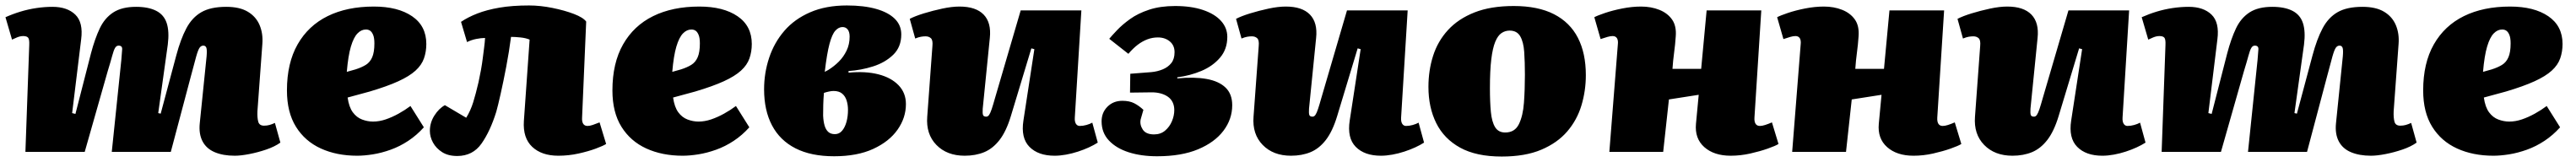

<svg xmlns="http://www.w3.org/2000/svg" viewBox="-27 -556 9426 593"><path d="M417 -337Q419 -361 420 -375Q421 -389 407 -389Q399 -389 394 -380.5Q389 -372 383.5 -351.5Q378 -331 367 -295L283 0H66L80 -391Q81 -412 76 -418Q71 -424 58 -424Q47 -424 35 -419Q23 -414 17 -411L-7 -493Q20 -505 48 -513.5Q76 -522 106 -526.5Q136 -531 165 -531Q219 -531 248.5 -502.5Q278 -474 270 -412L237 -142L249 -139L306 -361Q320 -414 338 -452Q356 -490 387.5 -510.5Q419 -531 471 -531Q516 -531 544.5 -516.5Q573 -502 583 -471.5Q593 -441 587 -393L552 -142L561 -140L618 -353Q634 -413 655 -452.5Q676 -492 710 -511.5Q744 -531 801 -531Q850 -531 880 -513Q910 -495 923 -464Q936 -433 933 -395L915 -149Q914 -125 918 -110.5Q922 -96 939 -96Q950 -96 959 -98.5Q968 -101 979 -106L999 -34Q978 -19 947 -8.5Q916 2 885 8Q854 14 832 14Q789 14 758.5 1Q728 -12 714 -39Q700 -66 704 -105L729 -350Q731 -374 728 -381.5Q725 -389 717 -389Q709 -389 703.5 -381.5Q698 -374 691 -349.5Q684 -325 671 -275L598 0H382Z M1341 -532Q1429 -532 1481 -496.5Q1533 -461 1533 -395Q1533 -367 1524.5 -342.5Q1516 -318 1493.5 -297.5Q1471 -277 1430.5 -258.5Q1390 -240 1326 -221L1245 -199Q1250 -164 1264 -145Q1278 -126 1298 -118.5Q1318 -111 1338 -111Q1361 -111 1384.5 -119Q1408 -127 1431.5 -140Q1455 -153 1475 -168L1524 -90Q1498 -61 1467 -40.5Q1436 -20 1402.5 -8Q1369 4 1337.5 9Q1306 14 1280 14Q1205 14 1147 -12.5Q1089 -39 1056 -92Q1023 -145 1023 -225Q1023 -325 1062 -393.5Q1101 -462 1172 -497Q1243 -532 1341 -532ZM1343 -397Q1343 -417 1338.5 -428Q1334 -439 1327.5 -443.5Q1321 -448 1312 -448Q1295 -448 1281 -433.5Q1267 -419 1257 -385.5Q1247 -352 1242 -293L1274 -302Q1296 -309 1311.5 -318.5Q1327 -328 1335 -346.5Q1343 -365 1343 -397Z M1660 -476Q1685 -493 1719.5 -506.5Q1754 -520 1800.5 -528Q1847 -536 1909 -536Q1950 -536 1994.5 -527Q2039 -518 2073 -505Q2107 -492 2118 -477L2103 -126Q2102 -111 2107 -103Q2112 -95 2123 -95Q2131 -95 2141.5 -98.5Q2152 -102 2167 -108L2191 -29Q2180 -22 2153 -12Q2126 -2 2090 6Q2054 14 2016 14Q1955 14 1920.5 -18.5Q1886 -51 1890 -113L1911 -411Q1897 -417 1877 -419Q1857 -421 1843 -421Q1836 -367 1825.5 -312Q1815 -257 1805 -212.5Q1795 -168 1789 -147Q1767 -76 1735 -30.5Q1703 15 1646 15Q1613 15 1591 1Q1569 -13 1557.5 -34Q1546 -55 1546 -77Q1546 -107 1562.5 -133Q1579 -159 1601 -171L1679 -125Q1695 -151 1704.5 -181.5Q1714 -212 1724 -255Q1729 -278 1733 -300Q1737 -322 1739.5 -342.5Q1742 -363 1744.5 -381.5Q1747 -400 1748 -417Q1734 -417 1716 -413.5Q1698 -410 1682 -402Z M2532 -532Q2620 -532 2672 -496.5Q2724 -461 2724 -395Q2724 -367 2715.5 -342.5Q2707 -318 2684.5 -297.5Q2662 -277 2621.5 -258.5Q2581 -240 2517 -221L2436 -199Q2441 -164 2455 -145Q2469 -126 2489 -118.5Q2509 -111 2529 -111Q2552 -111 2575.5 -119Q2599 -127 2622.5 -140Q2646 -153 2666 -168L2715 -90Q2689 -61 2658 -40.5Q2627 -20 2593.5 -8Q2560 4 2528.5 9Q2497 14 2471 14Q2396 14 2338 -12.5Q2280 -39 2247 -92Q2214 -145 2214 -225Q2214 -325 2253 -393.5Q2292 -462 2363 -497Q2434 -532 2532 -532ZM2534 -397Q2534 -417 2529.5 -428Q2525 -439 2518.5 -443.5Q2512 -448 2503 -448Q2486 -448 2472 -433.5Q2458 -419 2448 -385.5Q2438 -352 2433 -293L2465 -302Q2487 -309 2502.5 -318.5Q2518 -328 2526 -346.5Q2534 -365 2534 -397Z M3025 16Q2941 16 2884 -13Q2827 -42 2798 -97Q2769 -152 2769 -229Q2769 -289 2787.5 -344.5Q2806 -400 2843 -443Q2880 -486 2937.5 -511Q2995 -536 3072 -536Q3134 -536 3178.5 -523.5Q3223 -511 3247 -487.5Q3271 -464 3271 -430Q3271 -384 3241.5 -355.5Q3212 -327 3168 -313Q3124 -299 3078 -296V-290Q3140 -296 3187 -284Q3234 -272 3261 -244Q3288 -216 3288 -175Q3288 -125 3257.5 -81.5Q3227 -38 3168.5 -11Q3110 16 3025 16ZM3028 -65Q3044 -65 3054.5 -77.5Q3065 -90 3070.5 -110Q3076 -130 3076 -154Q3076 -172 3071 -188Q3066 -204 3054.5 -213.5Q3043 -223 3023 -223Q3016 -223 3006.5 -221Q2997 -219 2988 -216Q2986 -193 2985.5 -172.5Q2985 -152 2985 -133Q2986 -111 2990.5 -96Q2995 -81 3004 -73Q3013 -65 3028 -65ZM2991 -293 3004 -300Q3025 -313 3042.5 -330.5Q3060 -348 3071 -371Q3082 -394 3082 -422Q3082 -439 3075 -448Q3068 -457 3056 -457Q3042 -457 3030 -444Q3018 -431 3008.5 -396Q2999 -361 2991 -293Z M3302 -487Q3321 -497 3353.5 -507Q3386 -517 3421 -524.5Q3456 -532 3484 -532Q3544 -532 3572.5 -502.5Q3601 -473 3595 -417L3569 -158Q3568 -142 3570 -135.5Q3572 -129 3582 -129Q3588 -129 3592.5 -135.5Q3597 -142 3602 -157Q3607 -172 3614 -197L3708 -518H3930L3906 -126Q3905 -111 3910 -103Q3915 -95 3924 -95Q3936 -95 3948.5 -98.5Q3961 -102 3970 -107L3990 -34Q3976 -25 3957.5 -16.5Q3939 -8 3917.5 -1Q3896 6 3874 10Q3852 14 3832 14Q3772 14 3740 -18.5Q3708 -51 3718 -115L3758 -376L3747 -379L3672 -131Q3655 -75 3630.5 -43.5Q3606 -12 3574.5 1Q3543 14 3503 14Q3438 14 3399.5 -25.5Q3361 -65 3366 -129L3385 -388Q3387 -409 3379.5 -416Q3372 -423 3360 -423Q3352 -423 3343 -421.5Q3334 -420 3322 -415Z M4207 16Q4149 16 4103.5 1.5Q4058 -13 4031 -41.5Q4004 -70 4004 -112Q4004 -144 4025.5 -165.5Q4047 -187 4080 -187Q4106 -187 4123.5 -178Q4141 -169 4157 -154L4147 -119Q4143 -100 4154.5 -82Q4166 -64 4196 -64Q4220 -64 4236.5 -78Q4253 -92 4261.5 -112.5Q4270 -133 4270 -153Q4270 -169 4264 -181.5Q4258 -194 4246.5 -202Q4235 -210 4220 -214Q4205 -218 4188 -218L4108 -217L4109 -286L4186 -292Q4208 -294 4227.5 -302Q4247 -310 4259 -325Q4271 -340 4271 -365Q4271 -390 4253.5 -404.5Q4236 -419 4210 -419Q4190 -419 4171.5 -412Q4153 -405 4136 -392Q4119 -379 4102 -359L4032 -414Q4042 -426 4061 -446Q4080 -466 4108.5 -486.5Q4137 -507 4178 -520.5Q4219 -534 4273 -534Q4332 -534 4375 -519.5Q4418 -505 4441 -479.5Q4464 -454 4464 -421Q4464 -376 4437.5 -345Q4411 -314 4369.5 -296.5Q4328 -279 4281 -273V-269Q4343 -275 4388 -267Q4433 -259 4457.5 -235.5Q4482 -212 4482 -171Q4482 -120 4450 -77.5Q4418 -35 4357 -9.5Q4296 16 4207 16Z M4496 -487Q4515 -497 4547.5 -507Q4580 -517 4615 -524.5Q4650 -532 4678 -532Q4738 -532 4766.5 -502.5Q4795 -473 4789 -417L4763 -158Q4762 -142 4764 -135.5Q4766 -129 4776 -129Q4782 -129 4786.5 -135.5Q4791 -142 4796 -157Q4801 -172 4808 -197L4902 -518H5124L5100 -126Q5099 -111 5104 -103Q5109 -95 5118 -95Q5130 -95 5142.5 -98.5Q5155 -102 5164 -107L5184 -34Q5170 -25 5151.5 -16.5Q5133 -8 5111.5 -1Q5090 6 5068 10Q5046 14 5026 14Q4966 14 4934 -18.5Q4902 -51 4912 -115L4952 -376L4941 -379L4866 -131Q4849 -75 4824.5 -43.5Q4800 -12 4768.5 1Q4737 14 4697 14Q4632 14 4593.5 -25.5Q4555 -65 4560 -129L4579 -388Q4581 -409 4573.5 -416Q4566 -423 4554 -423Q4546 -423 4537 -421.5Q4528 -420 4516 -415Z M5468 17Q5375 17 5316 -15.5Q5257 -48 5228.5 -105.5Q5200 -163 5200 -238Q5200 -298 5217 -351.5Q5234 -405 5271.5 -446Q5309 -487 5368.5 -510.5Q5428 -534 5512 -534Q5601 -534 5659.5 -504Q5718 -474 5747 -417.5Q5776 -361 5776 -281Q5776 -224 5760 -170.5Q5744 -117 5708 -75Q5672 -33 5613 -8Q5554 17 5468 17ZM5481 -71Q5516 -71 5531 -101.5Q5546 -132 5549.5 -180Q5553 -228 5553 -282Q5553 -329 5550.5 -365.5Q5548 -402 5536 -423Q5524 -444 5497 -444Q5481 -444 5467.5 -435Q5454 -426 5444.5 -403Q5435 -380 5430 -339Q5425 -298 5425 -233Q5425 -182 5428.5 -146Q5432 -110 5444 -90.5Q5456 -71 5481 -71Z M6189 -209 6080 -192 6059 0H5862L5893 -392Q5895 -408 5890 -416Q5885 -424 5874 -424Q5866 -424 5855.5 -421Q5845 -418 5830 -413L5807 -493Q5818 -499 5846 -508.5Q5874 -518 5909.5 -525Q5945 -532 5978 -532Q6015 -532 6045 -520Q6075 -508 6091.5 -484.5Q6108 -461 6105 -423Q6103 -393 6099 -363.5Q6095 -334 6093 -304H6198L6218 -518H6418L6393 -126Q6392 -111 6397 -103Q6402 -95 6413 -95Q6421 -95 6432 -98.5Q6443 -102 6457 -108L6481 -29Q6470 -22 6441.5 -12Q6413 -2 6377.5 6Q6342 14 6306 14Q6245 14 6209.5 -17.5Q6174 -49 6179 -103Z M6858 -209 6749 -192 6728 0H6531L6562 -392Q6564 -408 6559 -416Q6554 -424 6543 -424Q6535 -424 6524.5 -421Q6514 -418 6499 -413L6476 -493Q6487 -499 6515 -508.5Q6543 -518 6578.5 -525Q6614 -532 6647 -532Q6684 -532 6714 -520Q6744 -508 6760.5 -484.5Q6777 -461 6774 -423Q6772 -393 6768 -363.5Q6764 -334 6762 -304H6867L6887 -518H7087L7062 -126Q7061 -111 7066 -103Q7071 -95 7082 -95Q7090 -95 7101 -98.5Q7112 -102 7126 -108L7150 -29Q7139 -22 7110.5 -12Q7082 -2 7046.5 6Q7011 14 6975 14Q6914 14 6878.5 -17.5Q6843 -49 6848 -103Z M7136 -487Q7155 -497 7187.5 -507Q7220 -517 7255 -524.5Q7290 -532 7318 -532Q7378 -532 7406.5 -502.5Q7435 -473 7429 -417L7403 -158Q7402 -142 7404 -135.5Q7406 -129 7416 -129Q7422 -129 7426.5 -135.5Q7431 -142 7436 -157Q7441 -172 7448 -197L7542 -518H7764L7740 -126Q7739 -111 7744 -103Q7749 -95 7758 -95Q7770 -95 7782.5 -98.5Q7795 -102 7804 -107L7824 -34Q7810 -25 7791.5 -16.5Q7773 -8 7751.5 -1Q7730 6 7708 10Q7686 14 7666 14Q7606 14 7574 -18.5Q7542 -51 7552 -115L7592 -376L7581 -379L7506 -131Q7489 -75 7464.5 -43.5Q7440 -12 7408.5 1Q7377 14 7337 14Q7272 14 7233.5 -25.5Q7195 -65 7200 -129L7219 -388Q7221 -409 7213.5 -416Q7206 -423 7194 -423Q7186 -423 7177 -421.5Q7168 -420 7156 -415Z M8234 -337Q8236 -361 8237 -375Q8238 -389 8224 -389Q8216 -389 8211 -380.5Q8206 -372 8200.5 -351.5Q8195 -331 8184 -295L8100 0H7883L7897 -391Q7898 -412 7893 -418Q7888 -424 7875 -424Q7864 -424 7852 -419Q7840 -414 7834 -411L7810 -493Q7837 -505 7865 -513.5Q7893 -522 7923 -526.5Q7953 -531 7982 -531Q8036 -531 8065.5 -502.5Q8095 -474 8087 -412L8054 -142L8066 -139L8123 -361Q8137 -414 8155 -452Q8173 -490 8204.5 -510.5Q8236 -531 8288 -531Q8333 -531 8361.5 -516.5Q8390 -502 8400 -471.5Q8410 -441 8404 -393L8369 -142L8378 -140L8435 -353Q8451 -413 8472 -452.5Q8493 -492 8527 -511.5Q8561 -531 8618 -531Q8667 -531 8697 -513Q8727 -495 8740 -464Q8753 -433 8750 -395L8732 -149Q8731 -125 8735 -110.5Q8739 -96 8756 -96Q8767 -96 8776 -98.5Q8785 -101 8796 -106L8816 -34Q8795 -19 8764 -8.5Q8733 2 8702 8Q8671 14 8649 14Q8606 14 8575.5 1Q8545 -12 8531 -39Q8517 -66 8521 -105L8546 -350Q8548 -374 8545 -381.5Q8542 -389 8534 -389Q8526 -389 8520.5 -381.5Q8515 -374 8508 -349.5Q8501 -325 8488 -275L8415 0H8199Z M9158 -532Q9246 -532 9298 -496.5Q9350 -461 9350 -395Q9350 -367 9341.5 -342.5Q9333 -318 9310.5 -297.5Q9288 -277 9247.5 -258.5Q9207 -240 9143 -221L9062 -199Q9067 -164 9081 -145Q9095 -126 9115 -118.5Q9135 -111 9155 -111Q9178 -111 9201.5 -119Q9225 -127 9248.5 -140Q9272 -153 9292 -168L9341 -90Q9315 -61 9284 -40.5Q9253 -20 9219.5 -8Q9186 4 9154.5 9Q9123 14 9097 14Q9022 14 8964 -12.5Q8906 -39 8873 -92Q8840 -145 8840 -225Q8840 -325 8879 -393.5Q8918 -462 8989 -497Q9060 -532 9158 -532ZM9160 -397Q9160 -417 9155.5 -428Q9151 -439 9144.5 -443.5Q9138 -448 9129 -448Q9112 -448 9098 -433.5Q9084 -419 9074 -385.5Q9064 -352 9059 -293L9091 -302Q9113 -309 9128.5 -318.5Q9144 -328 9152 -346.5Q9160 -365 9160 -397Z"/></svg>

Font: Literata 18pt Black
Style: Italic
Weight: 900
Italic angle: -2°
Designer: Latin by Veronika Burian and Jose Scaglione. Greek by Irene Vlachou. Cyrillic by Vera Evstafieva
Foundry: TypeTogether
Version: Version 3.103;gftools[0.9.29]